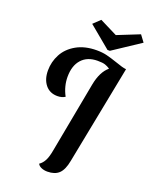

<svg xmlns="http://www.w3.org/2000/svg" viewBox="-163 -956 834 1063"><g transform="rotate(20 254.0 -424.0)"><path d="M467 -660 353 -78Q343 -24 319 -1Q295 22 251 22Q231 22 215 15Q199 8 194 -4Q212 -16 223.5 -38Q235 -60 242 -100L320 -516Q335 -595 377 -630L375 -632Q363 -640 348.5 -645Q334 -650 304 -650Q244 -650 210.5 -613Q177 -576 177 -510Q177 -454 205 -402Q186 -390 160 -390Q115 -390 89 -422Q63 -454 63 -506Q63 -557 87 -602Q111 -647 160.5 -675Q210 -703 280 -703Q313 -703 339.5 -696.5Q366 -690 404 -677Q445 -662 466 -660ZM205 -832 245 -870 349 -818 479 -870 508 -831 348 -725H334Z"/></g></svg>

Font: Sansita SW
Style: Italic
Weight: 400
Italic angle: -11°
Designer: Pablo Cosgaya
Foundry: Omnibus-Type
Version: Version 1.000